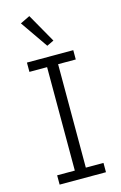

<svg xmlns="http://www.w3.org/2000/svg" viewBox="-140 -1002 671 1061"><g transform="rotate(-15 195.5 -471.5)"><path d="M195.8 -758.8 86.9 -916 142.1 -942.9 235.8 -777.8ZM63 0V-53.2H164.1V-645H63V-698.2H328.1V-645H227.1V-53.2H328.1V0Z"/></g></svg>

Font: Anuphan Light
Style: Regular
Weight: 300
Designer: Mike Abbink, Paul van der Laan, Pieter van Rosmalen, Mint Tantisuwanna
Foundry: Bold Monday; Cadson Demak
Version: Version 3.002;hotconv 1.0.109;makeotfexe 2.5.65596